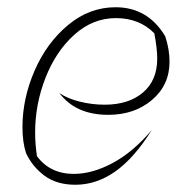

<svg xmlns="http://www.w3.org/2000/svg" viewBox="-20 -500 511 530"><path d="M52 -77Q42 -107 42 -149Q42 -228 75.5 -305Q109 -382 168 -431Q227 -480 299 -480Q388 -480 436 -400Q448 -364 448 -330Q448 -265 399.5 -224Q351 -183 279 -183Q189 -183 144 -243Q166 -228 200 -219.5Q234 -211 269 -211Q335 -211 374.5 -244.5Q414 -278 414 -338Q414 -366 406 -408Q365 -450 300 -450Q236 -450 185 -404Q134 -358 105.5 -285Q77 -212 77 -135Q77 -102 82 -69Q118 -20 184 -20Q235 -20 291 -50Q347 -80 399 -141Q350 -63 298 -26.5Q246 10 188 10Q137 10 103.5 -14.5Q70 -39 52 -77Z"/></svg>

Font: Srisakdi
Style: Regular
Weight: 400
Designer: Cadson Demak Co.,Ltd.
Foundry: Cadson Demak Co.,Ltd.
Version: Version 1.000